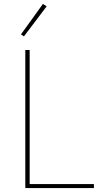

<svg xmlns="http://www.w3.org/2000/svg" viewBox="-20 -951 515 971"><path d="M216 -919 101 -767 86 -777 197 -931ZM455 0H108V-698H130V-20H455Z"/></svg>

Font: IBM Plex Sans Thin
Style: Regular
Weight: 100
Designer: Mike Abbink, Paul van der Laan, Pieter van Rosmalen
Foundry: Bold Monday
Version: Version 3.0